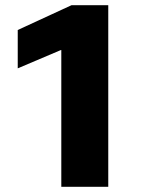

<svg xmlns="http://www.w3.org/2000/svg" viewBox="-20 -716 565 736"><path d="M215 -524H213L48 -454V-601L254 -696H395V0H215Z"/></svg>

Font: Murecho ExtraBold
Style: Regular
Weight: 800
Designer: Neil Summerour
Foundry: Positype
Version: Version 1.010; ttfautohint (v1.8.3)